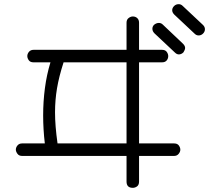

<svg xmlns="http://www.w3.org/2000/svg" viewBox="-20 -778 1040 921"><path d="M914 -616 816 -708Q806 -718 806 -729Q806 -740 815 -749Q824 -758 837 -758Q848 -758 856 -750L954 -658Q963 -649 963 -638Q963 -626 954 -617Q945 -608 933 -608Q922 -608 914 -616ZM819 -526 721 -618Q711 -628 711 -640Q711 -651 719 -659Q730 -668 742 -668Q753 -668 761 -660L858 -568Q868 -558 868 -548Q868 -543 865.5 -537.5Q863 -532 860 -527Q850 -517 838 -517Q828 -517 819 -526ZM617 123Q587 123 587 93V-30H86Q71 -30 63.5 -40.5Q56 -51 56 -60Q56 -71 64 -80.5Q72 -90 86 -90H195Q191 -124 189 -157.5Q187 -191 187 -224Q187 -291 195.5 -355.5Q204 -420 222 -479H141Q125 -479 118 -489Q111 -499 111 -509Q111 -520 119 -529.5Q127 -539 141 -539H587V-669Q587 -684 597 -691.5Q607 -699 617 -699Q630 -699 638.5 -691Q647 -683 647 -669V-539H757Q773 -539 780 -529Q787 -519 787 -509Q787 -497 779.5 -488Q772 -479 757 -479H647V-90H815Q831 -90 838 -80Q845 -70 845 -60Q845 -50 837 -40Q829 -30 815 -30H647V93Q647 109 637.5 116Q628 123 617 123ZM256 -90H587V-479H285Q263 -411 253.5 -354.5Q244 -298 244 -239Q244 -174 256 -90Z"/></svg>

Font: Hachi Maru Pop
Style: Regular
Weight: 400
Designer: Nontynet
Foundry: Nontynet
Version: Version 1.300